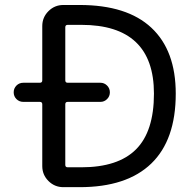

<svg xmlns="http://www.w3.org/2000/svg" viewBox="-20 -775 765 774"><path d="M600.6 -397.5Q600.6 -674.8 307.6 -674.8H252.9Q243.2 -674.8 243.2 -665V-451.2Q243.2 -441.4 252.9 -441.4H384.8Q400.4 -441.4 411.6 -430.2Q422.9 -418.9 422.9 -402.8Q422.9 -386.7 411.6 -375.5Q400.4 -364.3 384.8 -364.3H252.9Q243.2 -364.3 243.2 -354.5V-110.4Q243.2 -100.6 252.9 -100.6H307.6Q456.1 -100.6 528.3 -172.9Q600.6 -245.1 600.6 -397.5ZM74.2 -364.3Q57.6 -364.3 46.4 -375.5Q35.2 -386.7 35.2 -402.8Q35.2 -418.9 46.4 -430.2Q57.6 -441.4 74.2 -441.4H140.6Q150.4 -441.4 150.4 -451.2V-669.9Q150.4 -705.1 175.3 -730Q200.2 -754.9 235.4 -754.9H300.8Q492.2 -754.9 590.3 -663.1Q688.5 -571.3 688.5 -397.5Q688.5 -210.9 589.8 -115.7Q491.2 -20.5 300.8 -20.5H235.4Q200.2 -20.5 175.3 -45.4Q150.4 -70.3 150.4 -105.5V-354.5Q150.4 -364.3 140.6 -364.3Z"/></svg>

Font: Gen Jyuu GothicX Regular
Style: Regular
Weight: 400
Designer: [Source Han Sans]
Ryoko NISHIZUKA  (kana & ideographs); Paul D. Hunt (Latin, Greek & Cyrillic); Wenlong ZHANG  (bopomofo
Version: Version 1.002.20150607